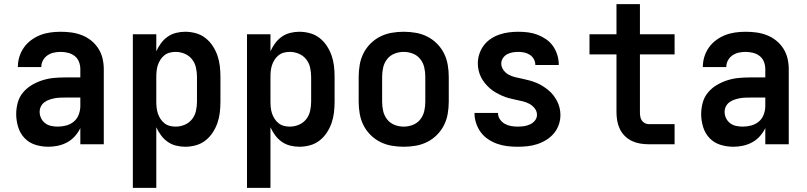

<svg xmlns="http://www.w3.org/2000/svg" viewBox="-20 -695 3890 925"><path d="M213 12Q181 12 150.5 2.5Q120 -7 98.5 -29.5Q77 -52 67.5 -83Q58 -114 58 -145Q58 -173 65.5 -200.5Q73 -228 91 -249.5Q109 -271 133.5 -285.5Q158 -300 185 -308.5Q212 -317 239.5 -319.5Q267 -322 295 -322H367V-362Q367 -380 360.5 -397Q354 -414 340 -425Q326 -436 308 -440.5Q290 -445 272 -445Q256 -445 239.5 -441.5Q223 -438 209 -428.5Q195 -419 187 -404Q179 -389 179 -372H66Q66 -398 73.5 -422Q81 -446 95.5 -466.5Q110 -487 130.5 -502Q151 -517 174 -526Q197 -535 222 -538.5Q247 -542 272 -542Q299 -542 324.5 -538.5Q350 -535 374.5 -525.5Q399 -516 419.5 -499.5Q440 -483 454 -461Q468 -439 474 -413.5Q480 -388 480 -362V0H367V-78Q357 -57 341 -39Q325 -21 304 -9.5Q283 2 259.5 7Q236 12 213 12ZM258 -85Q279 -85 299.5 -90.5Q320 -96 336 -109.5Q352 -123 359.5 -143.5Q367 -164 367 -184V-225H295Q282 -225 269 -224.5Q256 -224 243 -221.5Q230 -219 217 -214.5Q204 -210 193.5 -202Q183 -194 177 -182Q171 -170 171 -156Q171 -140 178 -125.5Q185 -111 197.5 -101.5Q210 -92 226 -88.5Q242 -85 258 -85Z M620 210V-530H733V-448Q742 -468 755.5 -486.5Q769 -505 787.5 -518Q806 -531 828 -536.5Q850 -542 872 -542Q898 -542 923.5 -535Q949 -528 969.5 -512Q990 -496 1004.5 -474Q1019 -452 1027.5 -427.5Q1036 -403 1039 -377Q1042 -351 1042 -325V-205Q1042 -179 1039 -153Q1036 -127 1027.5 -102.5Q1019 -78 1004.5 -56Q990 -34 969.5 -18Q949 -2 923.5 5Q898 12 872 12Q850 12 828 6.5Q806 1 787.5 -12Q769 -25 755.5 -43.5Q742 -62 733 -82V210ZM826 -85Q849 -85 870 -94Q891 -103 905 -120.5Q919 -138 924 -160.5Q929 -183 929 -205V-325Q929 -347 924 -369.5Q919 -392 905 -409.5Q891 -427 870 -436Q849 -445 826 -445Q812 -445 798 -441.5Q784 -438 772.5 -429Q761 -420 753 -407.5Q745 -395 740.5 -381.5Q736 -368 734.5 -353.5Q733 -339 733 -325V-205Q733 -191 734.5 -176.5Q736 -162 740.5 -148.5Q745 -135 753 -122.5Q761 -110 772.5 -101Q784 -92 798 -88.5Q812 -85 826 -85Z M1170 210V-530H1283V-448Q1292 -468 1305.5 -486.5Q1319 -505 1337.5 -518Q1356 -531 1378 -536.5Q1400 -542 1422 -542Q1448 -542 1473.5 -535Q1499 -528 1519.5 -512Q1540 -496 1554.5 -474Q1569 -452 1577.5 -427.5Q1586 -403 1589 -377Q1592 -351 1592 -325V-205Q1592 -179 1589 -153Q1586 -127 1577.5 -102.5Q1569 -78 1554.5 -56Q1540 -34 1519.5 -18Q1499 -2 1473.5 5Q1448 12 1422 12Q1400 12 1378 6.5Q1356 1 1337.5 -12Q1319 -25 1305.5 -43.5Q1292 -62 1283 -82V210ZM1376 -85Q1399 -85 1420 -94Q1441 -103 1455 -120.5Q1469 -138 1474 -160.5Q1479 -183 1479 -205V-325Q1479 -347 1474 -369.5Q1469 -392 1455 -409.5Q1441 -427 1420 -436Q1399 -445 1376 -445Q1362 -445 1348 -441.5Q1334 -438 1322.5 -429Q1311 -420 1303 -407.5Q1295 -395 1290.5 -381.5Q1286 -368 1284.5 -353.5Q1283 -339 1283 -325V-205Q1283 -191 1284.5 -176.5Q1286 -162 1290.5 -148.5Q1295 -135 1303 -122.5Q1311 -110 1322.5 -101Q1334 -92 1348 -88.5Q1362 -85 1376 -85Z M1925 12Q1896 12 1867 7Q1838 2 1812 -11Q1786 -24 1765 -45Q1744 -66 1731 -92Q1718 -118 1713 -147Q1708 -176 1708 -205V-325Q1708 -354 1713 -383Q1718 -412 1731 -438Q1744 -464 1765 -485Q1786 -506 1812 -519Q1838 -532 1867 -537Q1896 -542 1925 -542Q1954 -542 1983 -537Q2012 -532 2038 -519Q2064 -506 2085 -485Q2106 -464 2119 -438Q2132 -412 2137 -383Q2142 -354 2142 -325V-205Q2142 -176 2137 -147Q2132 -118 2119 -92Q2106 -66 2085 -45Q2064 -24 2038 -11Q2012 2 1983 7Q1954 12 1925 12ZM1925 -85Q1948 -85 1969.5 -93.5Q1991 -102 2005 -120Q2019 -138 2024 -160Q2029 -182 2029 -205V-325Q2029 -348 2024 -370Q2019 -392 2005 -410Q1991 -428 1969.5 -436.5Q1948 -445 1925 -445Q1902 -445 1880.5 -436.5Q1859 -428 1845 -410Q1831 -392 1826 -370Q1821 -348 1821 -325V-205Q1821 -182 1826 -160Q1831 -138 1845 -120Q1859 -102 1880.5 -93.5Q1902 -85 1925 -85Z M2473 12Q2448 12 2423.5 9Q2399 6 2376 -2Q2353 -10 2332 -24Q2311 -38 2296.5 -57.5Q2282 -77 2274 -101Q2266 -125 2266 -150V-151H2379Q2379 -135 2388 -121Q2397 -107 2411 -99Q2425 -91 2441 -88Q2457 -85 2473 -85Q2488 -85 2503.5 -87Q2519 -89 2533 -95.5Q2547 -102 2557 -114Q2567 -126 2567 -142Q2567 -159 2556 -173Q2545 -187 2530 -195Q2515 -203 2498 -207Q2481 -211 2464 -214.5Q2447 -218 2430.5 -222.5Q2414 -227 2398.5 -234Q2383 -241 2368 -249.5Q2353 -258 2340 -269.5Q2327 -281 2316 -294.5Q2305 -308 2297.5 -323Q2290 -338 2286 -355Q2282 -372 2282 -389Q2282 -413 2289.5 -435.5Q2297 -458 2311 -476.5Q2325 -495 2344.5 -508Q2364 -521 2386 -528.5Q2408 -536 2431 -539Q2454 -542 2477 -542Q2501 -542 2524.5 -539Q2548 -536 2570 -527.5Q2592 -519 2611.5 -505.5Q2631 -492 2644.5 -472.5Q2658 -453 2665 -430Q2672 -407 2672 -384V-382H2559V-383Q2559 -397 2552 -410Q2545 -423 2532.5 -431Q2520 -439 2506 -442Q2492 -445 2477 -445Q2463 -445 2449 -442.5Q2435 -440 2423 -433.5Q2411 -427 2403 -415Q2395 -403 2395 -389Q2395 -372 2405.5 -357.5Q2416 -343 2431 -335Q2446 -327 2463 -323Q2480 -319 2497 -315.5Q2514 -312 2530.5 -307.5Q2547 -303 2563 -296.5Q2579 -290 2593.5 -281Q2608 -272 2621.5 -261Q2635 -250 2645.5 -236.5Q2656 -223 2664 -207.5Q2672 -192 2676 -175Q2680 -158 2680 -141Q2680 -117 2672 -94Q2664 -71 2648.5 -52.5Q2633 -34 2612 -21Q2591 -8 2568 -0.5Q2545 7 2521 9.5Q2497 12 2473 12Z M3230 0H3105Q3084 0 3063.5 -3.5Q3043 -7 3024 -16Q3005 -25 2990 -40Q2975 -55 2966 -74Q2957 -93 2953.5 -113.5Q2950 -134 2950 -155V-433H2820V-530H2950V-675H3063V-530H3230V-433H3063V-155Q3063 -145 3064.5 -134.5Q3066 -124 3071.5 -115.5Q3077 -107 3086 -102Q3095 -97 3105 -97H3230Z M3513 12Q3481 12 3450.5 2.5Q3420 -7 3398.5 -29.5Q3377 -52 3367.5 -83Q3358 -114 3358 -145Q3358 -173 3365.5 -200.5Q3373 -228 3391 -249.5Q3409 -271 3433.5 -285.5Q3458 -300 3485 -308.5Q3512 -317 3539.5 -319.5Q3567 -322 3595 -322H3667V-362Q3667 -380 3660.5 -397Q3654 -414 3640 -425Q3626 -436 3608 -440.5Q3590 -445 3572 -445Q3556 -445 3539.5 -441.5Q3523 -438 3509 -428.5Q3495 -419 3487 -404Q3479 -389 3479 -372H3366Q3366 -398 3373.5 -422Q3381 -446 3395.5 -466.5Q3410 -487 3430.5 -502Q3451 -517 3474 -526Q3497 -535 3522 -538.5Q3547 -542 3572 -542Q3599 -542 3624.5 -538.5Q3650 -535 3674.5 -525.5Q3699 -516 3719.5 -499.5Q3740 -483 3754 -461Q3768 -439 3774 -413.5Q3780 -388 3780 -362V0H3667V-78Q3657 -57 3641 -39Q3625 -21 3604 -9.5Q3583 2 3559.5 7Q3536 12 3513 12ZM3558 -85Q3579 -85 3599.5 -90.5Q3620 -96 3636 -109.5Q3652 -123 3659.5 -143.5Q3667 -164 3667 -184V-225H3595Q3582 -225 3569 -224.5Q3556 -224 3543 -221.5Q3530 -219 3517 -214.5Q3504 -210 3493.5 -202Q3483 -194 3477 -182Q3471 -170 3471 -156Q3471 -140 3478 -125.5Q3485 -111 3497.5 -101.5Q3510 -92 3526 -88.5Q3542 -85 3558 -85Z"/></svg>

Font: Lode Term
Style: Bold
Weight: 700
Monospace: yes
Designer: Belleve Invis
Foundry: Belleve Invis
Version: Version 29.2.0